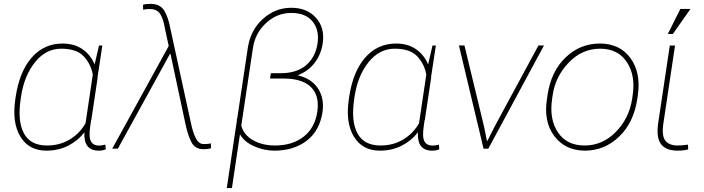

<svg xmlns="http://www.w3.org/2000/svg" viewBox="-20 -761 3602 983"><path d="M220.7 -16.1Q286.6 -16.1 337.9 -47.4Q389.2 -78.6 418 -130.4L455.1 -379.4Q444.3 -435.5 407.7 -473.6Q371.1 -511.7 293 -511.7Q214.8 -511.7 159.2 -442.4Q103.5 -373 87.4 -264.6L85.9 -254.4Q68.8 -141.1 102.3 -78.6Q135.7 -16.1 220.7 -16.1ZM487.3 -15.6Q500 -15.6 519.5 -20.5L521.5 3.4Q505.9 10.3 484.9 10.3Q407.2 10.3 412.1 -83.5Q378.9 -40.5 329.1 -15.1Q279.3 10.3 217.3 10.3Q127.9 10.3 84.2 -61.8Q40.5 -133.8 58.6 -254.4L60.1 -264.6Q79.6 -395 142.6 -466.6Q205.6 -538.1 300.3 -538.1Q360.4 -538.1 402.1 -509.3Q443.8 -480.5 464.4 -431.2L486.8 -527.8H503.9L479.5 -366.7L480 -363.8L447.8 -148.4L446.3 -144L441.9 -114.7Q433.6 -58.1 445.8 -36.9Q458 -15.6 487.3 -15.6Z M1022 2.9Q978.5 2.9 960.2 -32.7Q941.9 -68.4 930.2 -123L854.5 -477.5L853 -484.9H850.1L583.5 0H554.7L843.8 -525.4L825.2 -611.3Q816.9 -663.1 800.5 -689Q784.2 -714.8 746.6 -714.8Q730 -714.8 712.9 -711.4L711.9 -736.3Q725.1 -741.2 750 -741.2Q801.3 -741.2 822 -704.8Q842.8 -668.5 852.1 -615.2L956.5 -135.7Q967.3 -82.5 982.7 -53Q998 -23.4 1022.5 -23.4Q1046.9 -23.4 1059.6 -26.9L1060.5 -2Q1045.9 2.9 1022 2.9Z M1417 -386.2Q1499 -386.2 1546.9 -427Q1594.7 -467.8 1605.5 -537.1Q1616.2 -606.4 1580.6 -650.6Q1544.9 -694.8 1471.7 -694.8Q1398.4 -694.8 1342.3 -643.1Q1286.1 -591.3 1274.9 -514.6L1215.3 -118.2Q1227.1 -70.8 1274.9 -43.5Q1322.8 -16.1 1388.2 -16.1Q1477.1 -16.1 1534.7 -61.3Q1592.3 -106.4 1604.5 -188.5Q1616.7 -270.5 1572.5 -314.7Q1528.3 -358.9 1432.1 -358.9H1362.3L1365.7 -380.4L1366.2 -382.8L1366.7 -386.2ZM1632.3 -538.6Q1623.5 -481.4 1590.3 -438.5Q1557.1 -395.5 1503.9 -375.5Q1575.2 -358.9 1608.2 -308.1Q1641.1 -257.3 1631.3 -188Q1616.7 -91.3 1550.3 -40.5Q1483.9 10.3 1384.3 10.3Q1333 10.3 1282.5 -11.5Q1231.9 -33.2 1208.5 -73.2L1167.5 201.7H1141.1L1192.4 -141.1Q1192.4 -150.9 1193.8 -155.3L1194.8 -155.8L1248.5 -514.6Q1262.2 -606.9 1325.9 -664.1Q1389.6 -721.2 1470.7 -721.2Q1551.8 -721.2 1597.9 -669.7Q1644 -618.2 1632.3 -538.6Z M1928.2 -16.1Q1994.1 -16.1 2045.4 -47.4Q2096.7 -78.6 2125.5 -130.4L2162.6 -379.4Q2151.9 -435.5 2115.2 -473.6Q2078.6 -511.7 2000.5 -511.7Q1922.4 -511.7 1866.7 -442.4Q1811 -373 1794.9 -264.6L1793.5 -254.4Q1776.4 -141.1 1809.8 -78.6Q1843.3 -16.1 1928.2 -16.1ZM2194.8 -15.6Q2207.5 -15.6 2227.1 -20.5L2229 3.4Q2213.4 10.3 2192.4 10.3Q2114.7 10.3 2119.6 -83.5Q2086.4 -40.5 2036.6 -15.1Q1986.8 10.3 1924.8 10.3Q1835.4 10.3 1791.7 -61.8Q1748 -133.8 1766.1 -254.4L1767.6 -264.6Q1787.1 -395 1850.1 -466.6Q1913.1 -538.1 2007.8 -538.1Q2067.9 -538.1 2109.6 -509.3Q2151.4 -480.5 2171.9 -431.2L2194.3 -527.8H2211.4L2187 -366.7L2187.5 -363.8L2155.3 -148.4L2153.8 -144L2149.4 -114.7Q2141.1 -58.1 2153.3 -36.9Q2165.5 -15.6 2194.8 -15.6Z M2458.5 -111.8 2472.7 -40.5 2475.6 -40 2511.7 -111.8 2736.8 -528.3H2765.1L2480.5 -0.5L2481 0H2455.6L2329.6 -528.3H2357.9Z M3133.3 -85.9Q3201.2 -155.8 3216.3 -253.9L3219.2 -274.4Q3234.4 -375 3189 -443.4Q3144 -511.7 3052.2 -511.7Q2960.4 -511.7 2892.1 -440.9Q2823.7 -370.1 2809.6 -274.4L2806.6 -253.9Q2791.5 -150.9 2836.4 -83.5Q2881.3 -16.1 2973.1 -16.1Q3064.9 -16.1 3133.3 -85.9ZM3245.6 -274.4 3242.7 -253.9Q3224.1 -132.8 3149.9 -61.5Q3075.7 9.8 2975.1 10.3Q2873.5 9.8 2817.9 -64.5Q2762.2 -138.7 2780.3 -253.9L2783.2 -274.4Q2801.3 -395.5 2875.5 -466.8Q2949.7 -538.1 3051.3 -538.1Q3152.8 -538.1 3207.5 -463.9Q3262.2 -389.6 3245.6 -274.4Z M3449.7 -16.1Q3470.7 -16.1 3502.4 -20.5L3503.4 3.9Q3480 10.3 3447.3 10.3Q3388.2 9.8 3363.3 -24.4Q3338.4 -58.6 3350.6 -136.2L3409.2 -527.8H3436L3377.4 -136.2Q3366.2 -67.9 3385.7 -42Q3405.3 -16.1 3449.7 -16.1ZM3463.4 -715.3H3515.1L3424.8 -586.9H3398.9Z"/></svg>

Font: Roboto-ThinItalic
Style: Italic
Weight: 250
Italic angle: -12°
Designer: Google
Version: Version 1.100141; 2013; ttfautohint (v0.94.14-c901) -l 8 -r 